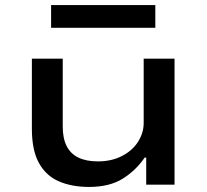

<svg xmlns="http://www.w3.org/2000/svg" viewBox="-20 -730 818 759"><path d="M332 9Q264 9 213 -13Q162 -35 134 -85.5Q106 -136 106 -221V-498H228V-230Q228 -183 243.5 -152.5Q259 -122 290 -107Q321 -92 367 -92Q421 -92 462.5 -113.5Q504 -135 526 -170Q548 -205 548 -244V-498H670V0H558V-107H552Q516 -55 464 -23Q412 9 332 9ZM182 -620V-710H594V-620Z"/></svg>

Font: Nunito Sans 7pt Expanded SemiBold
Style: Regular
Weight: 600
Width: 7
Designer: Vernon Adams
Foundry: Vernon Adams
Version: Version 3.101;gftools[0.9.27]